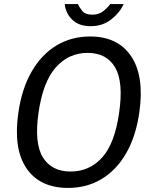

<svg xmlns="http://www.w3.org/2000/svg" viewBox="-20 -912 745 942"><path d="M314 10Q175.5 10 110 -86.2Q44.5 -182.5 70 -358.5Q87 -477.5 135.5 -561.2Q184 -645 257.2 -689Q330.5 -733 422 -733Q558.5 -733 623.8 -635.5Q689 -538 663.5 -360Q646.5 -242.5 598.8 -159.8Q551 -77 478.2 -33.5Q405.5 10 314 10ZM326.5 -70.5Q420 -70.5 481.8 -140Q543.5 -209.5 564.5 -359Q586.5 -510 544.8 -581.2Q503 -652.5 410 -652.5Q316.5 -652.5 253.5 -581Q190.5 -509.5 169 -359Q147.5 -210 190.2 -140.2Q233 -70.5 326.5 -70.5ZM425 -783.5Q367.5 -783.5 335 -814.8Q302.5 -846 297.5 -892H362.5Q369 -876.5 383.8 -858.2Q398.5 -840 433 -840Q465 -840 486.2 -857Q507.5 -874 521 -892H586.5Q568 -850 525.8 -816.8Q483.5 -783.5 425 -783.5Z"/></svg>

Font: Public Sans
Style: Italic
Weight: 400
Italic angle: -8°
Designer: The Public Sans project authors (U.S. Web Design System). Libre Franklin designed by Pablo Impallari and Rodrigo Fuenzal
Version: Version 1.008; ttfautohint (v1.8.1) -l 8 -r 50 -G 200 -x 14 